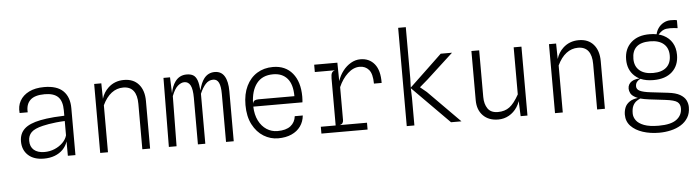

<svg xmlns="http://www.w3.org/2000/svg" viewBox="-55 -1033 5510 1514"><g transform="rotate(-5 2700.0 -276.0)"><path d="M258.5 6Q178.5 6 133.8 -35.2Q89 -76.5 89 -144.5Q89 -206 129 -243.5Q169 -281 257.5 -298.5Q279.5 -303 305.8 -306.5Q332 -310 366.5 -312.8Q401 -315.5 447 -317V-359Q447 -433 413.2 -466.2Q379.5 -499.5 307.5 -499.5Q228 -499.5 192.8 -465.5Q157.5 -431.5 162 -369H98Q92 -422.5 115.5 -464.8Q139 -507 188 -531.5Q237 -556 308 -556Q409.5 -556 458.5 -507.8Q507.5 -459.5 507.5 -371.5V0H447.5L447 -113.5Q435 -76.5 408.5 -49.8Q382 -23 344 -8.5Q306 6 258.5 6ZM266 -45.5Q310 -45.5 347.8 -61.5Q385.5 -77.5 412 -104Q438.5 -130.5 447 -162V-275Q410 -273.5 378 -270Q346 -266.5 319.2 -262Q292.5 -257.5 272 -252.5Q206 -237 180 -210.8Q154 -184.5 154 -144Q154 -97 183.2 -71.5Q212.5 -46 266 -45.5Z M703.5 0V-546H760L762 -423.5Q777.5 -474.5 814.5 -509Q865.5 -557 940 -557Q1014.5 -557 1056.5 -508.8Q1098.5 -460.5 1098.5 -376.5V0H1037V-359.5Q1037 -428 1009.8 -463Q982.5 -498 929 -498Q877.5 -498 836 -466.2Q794.5 -434.5 765 -372V0Z M1247 0 1252 -546H1304L1308.5 -419Q1319 -474.5 1344 -509.5Q1378 -557 1436 -557Q1467.5 -557 1487.5 -545.2Q1507.5 -533.5 1519 -503Q1529.5 -473.5 1533.5 -421.5Q1548.5 -483.5 1574 -516Q1606.5 -557 1658 -557Q1710 -557 1735.2 -515.2Q1760.5 -473.5 1760.5 -396.5V0H1699.5V-379Q1699.5 -440 1685.5 -469Q1671.5 -498 1641 -498Q1605.5 -498 1580.5 -470.2Q1555.5 -442.5 1535.5 -395.5V0H1477V-368.5Q1477 -437 1460.8 -467.5Q1444.5 -498 1413 -498Q1387 -498 1360.8 -475.5Q1334.5 -453 1313 -396.5L1308 0Z M2112 7.5Q2051 7.5 1997.5 -25.2Q1944 -58 1910.8 -121.5Q1877.5 -185 1877.5 -276.5Q1877.5 -363.5 1908 -426.2Q1938.5 -489 1993 -522.8Q2047.5 -556.5 2119 -556.5Q2217.5 -556.5 2273.5 -488.8Q2329.5 -421 2329.5 -303Q2329.5 -288.5 2328.5 -276.5L2327 -258.5H1938Q1940 -194 1963.5 -147.2Q1987 -100.5 2025.8 -75.2Q2064.5 -50 2112 -50Q2179.5 -50 2215.5 -78.2Q2251.5 -106.5 2257 -155H2320.5Q2316 -106.5 2289.8 -69.8Q2263.5 -33 2218.2 -12.8Q2173 7.5 2112 7.5ZM1938 -281.5Q1942 -301 1954 -306.8Q1966 -312.5 1984 -312.5H2268Q2268 -406 2227.8 -452.5Q2187.5 -499 2115.5 -499Q2029.5 -499 1984.8 -441.5Q1940 -384 1938 -281.5Z M2454.5 0V-54H2572V-426.5Q2572 -458 2580 -471Q2588 -484 2604.5 -488H2445V-546H2628.5L2630.5 -400Q2645 -444.5 2672.5 -480Q2700 -515.5 2736 -536.2Q2772 -557 2811 -557Q2881.5 -557 2922.8 -506.5Q2964 -456 2962.5 -356.5H2901.5Q2901 -434.5 2873.2 -466.5Q2845.5 -498.5 2800.5 -498.5Q2750.5 -498.5 2705.8 -457.2Q2661 -416 2633.5 -352V-91Q2633.5 -78.5 2627.2 -68.2Q2621 -58 2603.5 -54H2820V0Z M3480.5 0 3188 -295 3190.5 -219V0H3130V-778H3190.5V-372L3188 -300L3331.5 -436L3446.5 -545.5H3536L3325.5 -352L3260.5 -296L3311.5 -254L3563 0Z M3854 11Q3778.5 11 3734 -34.2Q3689.5 -79.5 3689.5 -156.5V-545.5H3751V-176.5Q3751 -120.5 3775.8 -84.2Q3800.5 -48 3856.5 -48Q3911 -48 3948.2 -75.8Q3985.5 -103.5 4024 -173V-545.5H4085.5V0H4031.5L4026.5 -119.5Q4018 -94 4004 -72.5Q3978 -33 3939.2 -11Q3900.5 11 3854 11Z M4303.5 0V-546H4360L4362 -423.5Q4377.5 -474.5 4414.5 -509Q4465.5 -557 4540 -557Q4614.5 -557 4656.5 -508.8Q4698.5 -460.5 4698.5 -376.5V0H4637V-359.5Q4637 -428 4609.8 -463Q4582.5 -498 4529 -498Q4477.5 -498 4436 -466.2Q4394.5 -434.5 4365 -372V0Z M5109 225.5Q5039 225.5 4980.2 206.5Q4921.5 187.5 4886.2 150.8Q4851 114 4851 60.5Q4851 32 4861.2 5Q4871.5 -22 4899.5 -41Q4923 -57 4965 -62.5Q4957 -65.5 4951 -68.5Q4918 -85 4908.2 -104.8Q4898.5 -124.5 4898.5 -141.5Q4898.5 -160.5 4906.5 -174.5Q4914.5 -188.5 4929 -197.8Q4943.5 -207 4963 -211Q4976.5 -214 4991.5 -214Q4969.5 -225 4952.5 -241Q4899 -290 4899 -372Q4899 -456 4953.5 -506Q5008 -556 5101.5 -555Q5130.5 -555 5156 -550Q5161.5 -576 5176.5 -597.5Q5193.5 -622 5219.5 -636.2Q5245.5 -650.5 5274.5 -650.5Q5299 -650.5 5309 -649.5Q5319 -648.5 5325 -646V-583.5Q5311 -585.5 5294.2 -586.8Q5277.5 -588 5264.5 -588Q5234.5 -588 5217.8 -581.5Q5201 -575 5189 -563.5Q5181.5 -555.5 5171.5 -546.5Q5192 -541 5209.5 -532.5Q5254.5 -510 5278.2 -469.8Q5302 -429.5 5302 -374.5Q5302 -290 5248.8 -241Q5195.5 -192 5100.5 -192Q5041 -192 4998 -211Q4982.5 -204.5 4972 -192.5Q4958.5 -178 4958.5 -155Q4958.5 -130.5 4984.8 -117.8Q5011 -105 5071.5 -98L5204 -82.5Q5266 -75.5 5299.5 -56Q5333 -36.5 5346 -10.2Q5359 16 5359 44.5Q5359 93 5338 127.2Q5317 161.5 5281.5 183.2Q5246 205 5201.2 215.2Q5156.5 225.5 5109 225.5ZM4983 -56.5Q4968 -49.5 4954.5 -40.5Q4936 -28 4924.8 -5.5Q4913.5 17 4913.5 56Q4913.5 84.5 4932.2 110.8Q4951 137 4994.2 153.5Q5037.5 170 5110.5 170Q5208 170 5252.2 136.2Q5296.5 102.5 5296 47Q5295.5 14.5 5273 -2.5Q5250.5 -19.5 5180.5 -28L5052 -43.5Q5011 -48.5 4983 -56.5ZM5102 -248Q5170.5 -248 5207.5 -280.5Q5244.5 -313 5244.5 -374.5Q5244.5 -433.5 5206.8 -466.2Q5169 -499 5099 -499Q5026.5 -499 4991.5 -467Q4956.5 -435 4956.5 -372.5Q4956.5 -313.5 4994.5 -280.8Q5032.5 -248 5102 -248Z"/></g></svg>

Font: Spline Sans Mono Light
Style: Regular
Weight: 300
Monospace: yes
Version: Version 1.004